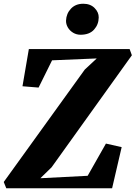

<svg xmlns="http://www.w3.org/2000/svg" viewBox="-40 -1005 724 1025"><path d="M-6.5 0 -20 -33.5 412.5 -633.5 476.5 -693 238 -683 166 -537.5 80 -544.5 114 -743H652L664 -710L235.5 -112L175.5 -53.5L428 -66.5L525.5 -238.5L609.5 -219.5L558.5 0ZM390 -819.5Q368.5 -819.5 350.5 -830.2Q332.5 -841 322.2 -858.5Q312 -876 312.5 -895Q314 -932.5 338.8 -958.8Q363.5 -985 404.5 -985Q442.5 -985 465 -962.2Q487.5 -939.5 487 -911.5Q486.5 -874 462 -846.8Q437.5 -819.5 390 -819.5Z"/></svg>

Font: Merriweather 60pt Black
Style: Italic
Weight: 900
Italic angle: -7.8°
Version: Version 2.101